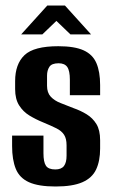

<svg xmlns="http://www.w3.org/2000/svg" viewBox="-20 -671 409 698"><path d="M182 7Q120 7 85.5 -8.5Q51 -24 37.5 -57Q24 -90 24 -140V-178H138V-114Q138 -82 147 -68.5Q156 -55 181 -55Q203 -55 212.5 -67.5Q222 -80 222 -105V-143Q222 -167 213 -181Q204 -195 185 -204.5Q166 -214 137 -226Q110 -237 87 -251Q64 -265 49.5 -288Q35 -311 35 -347V-376Q35 -438 69 -470.5Q103 -503 192 -503Q251 -503 284 -488Q317 -473 330.5 -441.5Q344 -410 344 -362V-325H234V-381Q234 -414 224.5 -427.5Q215 -441 193 -441Q168 -441 159.5 -428Q151 -415 151 -396V-359Q151 -334 164.5 -319.5Q178 -305 200 -296.5Q222 -288 247 -278Q273 -269 295 -255.5Q317 -242 330.5 -220Q344 -198 344 -161V-131Q344 -86 329.5 -55Q315 -24 279.5 -8.5Q244 7 182 7ZM57 -546 152 -651H216L311 -546H236L185 -595L134 -546Z"/></svg>

Font: Alumni Sans Thin
Style: Bold
Weight: 700
Version: Version 1.018